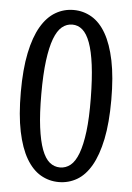

<svg xmlns="http://www.w3.org/2000/svg" viewBox="-51 -722 533 774"><g transform="rotate(5 215.5 -335.0)"><path d="M398.4 -335Q398.4 -241.7 384.8 -175.8Q371.1 -109.9 346.9 -67.9Q322.8 -25.9 289.1 -6.3Q255.4 13.2 215.8 13.2Q176.3 13.2 142.6 -6.3Q108.9 -25.9 84.2 -67.9Q59.6 -109.9 45.9 -175.8Q32.2 -241.7 32.2 -335Q32.2 -427.7 45.9 -493.7Q59.6 -559.6 84.2 -601.6Q108.9 -643.6 142.6 -663.3Q176.3 -683.1 215.8 -683.1Q255.4 -683.1 289.1 -663.3Q322.8 -643.6 346.9 -601.6Q371.1 -559.6 384.8 -493.7Q398.4 -427.7 398.4 -335ZM315.4 -335Q314.5 -413.6 307.4 -468.8Q300.3 -523.9 287.6 -558.3Q274.9 -592.8 256.8 -608.4Q238.8 -624 215.8 -624Q192.4 -624 173.8 -608.6Q155.3 -593.3 142.3 -558.8Q129.4 -524.4 122.3 -469.5Q115.2 -414.6 115.2 -335Q115.2 -254.9 122.3 -200Q129.4 -145 142.3 -110.6Q155.3 -76.2 173.8 -61Q192.4 -45.9 215.8 -45.9Q239.3 -45.9 258.1 -61Q276.9 -76.2 289.8 -110.6Q302.7 -145 309.6 -200Q316.4 -254.9 315.4 -335Z"/></g></svg>

Font: Crushed
Style: Regular
Weight: 400
Width: 3
Designer: Astigmatic (AOETI)
Foundry: Astigmatic (AOETI)
Version: Version 001.001